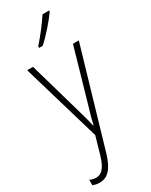

<svg xmlns="http://www.w3.org/2000/svg" viewBox="-255 -814 871 1107"><g transform="rotate(-30 181.0 -261.0)"><path d="M295 -757V-764H251C220 -716 180 -665 137 -616V-606H161C204 -644 263 -711 295 -757ZM13 -529 166 -9 133 106C110 183 84 207 48 207C34 207 20 203 7 197V233C22 239 35 242 51 242C106 242 142 205 169 113L357 -529H318L214 -167C202 -130 194 -99 186 -63H183C178 -86 173 -107 156 -166L52 -529Z"/></g></svg>

Font: Noto Sans Arabic UI Cn XLt
Style: Regular
Weight: 200
Width: 3
Designer: Monotype Design Team, Nadine Chahine and Nizar Qandah
Foundry: Monotype Imaging Inc.
Version: Version 2.010